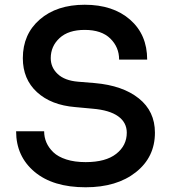

<svg xmlns="http://www.w3.org/2000/svg" viewBox="-20 -771 722 809"><path d="M340.8 18.1Q203.1 18.1 125.5 -47.1Q47.9 -112.3 47.9 -217.8H166Q166 -192.9 175.5 -170.7Q185.1 -148.4 204.8 -129.4Q224.6 -110.4 259.5 -99.1Q294.4 -87.9 340.8 -87.9Q425.3 -87.9 469.7 -122.8Q514.2 -157.7 514.2 -211.9Q514.2 -254.9 477.8 -281Q441.4 -307.1 370.1 -313L296.9 -319.8Q195.3 -328.1 135.7 -382.8Q76.2 -437.5 76.2 -525.9Q76.2 -627 147.7 -689Q219.2 -751 336.9 -751Q456.5 -751 528.3 -688Q600.1 -625 600.1 -520H481.9Q481.9 -572.3 444.8 -608.6Q407.7 -645 336.9 -645Q268.1 -645 231 -610.6Q193.8 -576.2 193.8 -525.9Q193.8 -486.8 223.1 -459.2Q252.4 -431.6 308.1 -426.8L379.9 -420.9Q497.1 -410.6 564.9 -356.4Q632.8 -302.2 632.8 -211.9Q632.8 -108.9 552.5 -45.4Q472.2 18.1 340.8 18.1Z"/></svg>

Font: Sora Medium
Style: Regular
Weight: 500
Designer: Jonathan Barnbrook, Julián Moncada
Foundry: Barnbrook Fonts
Version: Version 2.000